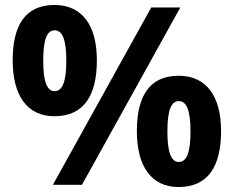

<svg xmlns="http://www.w3.org/2000/svg" viewBox="-20 -744 941 773"><path d="M199 -724C82 -724 31 -642 31 -501C31 -360 89 -276 199 -276C318 -276 370 -360 370 -501C370 -642 311 -724 199 -724ZM706 -714H589L193 0H310ZM200 -622C232 -622 247 -582 247 -500C247 -417 232 -377 200 -377C168 -377 154 -418 154 -500C154 -582 168 -622 200 -622ZM699 -439C582 -439 531 -357 531 -216C531 -75 589 9 699 9C818 9 870 -75 870 -216C870 -357 811 -439 699 -439ZM700 -337C732 -337 747 -297 747 -215C747 -132 732 -92 700 -92C668 -92 654 -133 654 -215C654 -297 668 -337 700 -337Z"/></svg>

Font: Noto Sans Bassa Vah
Style: Bold
Weight: 700
Designer: Monotype Design Team
Foundry: Monotype Imaging Inc.
Version: Version 2.002